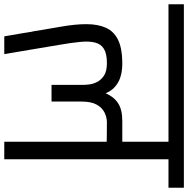

<svg xmlns="http://www.w3.org/2000/svg" viewBox="-47 -869 880 898"><g transform="rotate(90 393.0 -420.0)"><path d="M341 -221Q341 -256 341 -289.5Q341 -323 341 -369Q341 -379 339 -397Q337 -415 327.5 -434Q318 -453 297.5 -466.5Q277 -480 239 -480Q195 -480 172.5 -466Q150 -452 143 -424.5Q136 -397 140 -355Q144 -313 154 -256L197 0H114Q104 -56 99.5 -84.5Q95 -113 93.5 -122Q92 -131 92 -131Q92 -131 91.5 -131.5Q91 -132 89.5 -141.5Q88 -151 83.5 -179Q79 -207 69 -264Q57 -331 57 -384Q57 -437 73.5 -474.5Q90 -512 129 -531.5Q168 -551 233 -552Q294 -553 330 -532Q366 -511 380 -474Q397 -513 427 -532.5Q457 -552 510 -552H607Q607 -559 607 -581.5Q607 -604 607 -633Q607 -662 607 -691Q607 -720 607 -741.5Q607 -763 607 -768Q535 -768 453 -768Q371 -768 285.5 -768Q200 -768 118 -768Q36 -768 -36 -768Q-36 -781 -36 -789Q-36 -797 -36 -808Q-36 -819 -36 -840Q68 -840 176 -840Q284 -840 393 -840Q502 -840 609.5 -840Q717 -840 822 -840V-768H689V0H607V-479Q607 -479 583.5 -479.5Q560 -480 517 -480Q492 -480 469.5 -468.5Q447 -457 433 -431.5Q419 -406 419 -361Q419 -358 419 -341Q419 -324 419 -301Q419 -278 419 -256.5Q419 -235 419 -221Z"/></g></svg>

Font: Matangi Medium
Style: Regular
Weight: 500
Designer: Prashant Pant
Foundry: The Graphic Ant
Version: Version 3.002